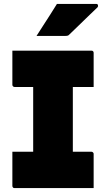

<svg xmlns="http://www.w3.org/2000/svg" viewBox="-20 -958 540 978"><path d="M351 -62H145L149 -84Q149 -118 149 -153Q149 -188 149 -222Q149 -269 149 -320Q149 -371 149 -424.5Q149 -478 149 -532.5Q149 -587 149 -638H358L351 -616Q351 -580 351 -542Q351 -504 351 -467Q351 -417 351 -366Q351 -315 351 -264Q351 -213 351 -162.5Q351 -112 351 -62ZM457 0H54Q52 0 50 -0.5Q48 -1 46.5 -2.5Q45 -4 44 -6Q43 -8 43 -11Q43 -34 43 -66Q43 -98 43 -130Q43 -162 43 -185H446Q449 -185 451.5 -183.5Q454 -182 455.5 -179.5Q457 -177 457 -174Q457 -151 457 -119Q457 -87 457 -55Q457 -23 457 0ZM43 -700H446Q451 -700 454 -697Q457 -694 457 -689Q457 -672 457 -649.5Q457 -627 457 -602Q457 -577 457 -554.5Q457 -532 457 -515H54Q50 -515 46.5 -518Q43 -521 43 -526Q43 -543 43 -565.5Q43 -588 43 -613Q43 -638 43 -660.5Q43 -683 43 -700ZM270 -938Q309 -938 341 -938Q373 -938 404 -938Q435 -938 471 -938Q477 -938 479 -932Q481 -926 477 -921Q457 -902 441 -886.5Q425 -871 409 -855.5Q393 -840 375 -822.5Q357 -805 333 -782Q330 -778 325 -776.5Q320 -775 312 -775Q285 -775 260 -775Q235 -775 212 -775Q189 -775 166 -775Q184 -803 201 -829.5Q218 -856 235.5 -883Q253 -910 270 -938Z"/></svg>

Font: Recursive Black
Style: Regular
Weight: 900
Version: Version 1.085